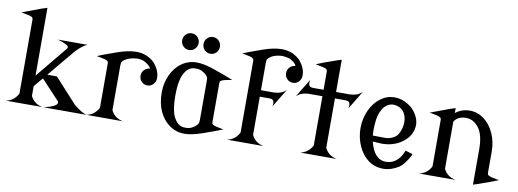

<svg xmlns="http://www.w3.org/2000/svg" viewBox="-60 -1099 3939 1460"><g transform="rotate(10 1909.0 -369.0)"><path d="M19.5 0Q80.1 -11.7 111.3 -68.4L112.3 -72.3V-641.6Q112.3 -653.8 106 -658.7Q95.7 -667 74.2 -670.9Q23.4 -681.2 19.5 -681.6Q23.9 -683.6 168.9 -737.3Q182.1 -742.2 209 -750V-226.6L407.7 -468.3L411.6 -473.6Q413.6 -477.1 413.6 -481.9Q413.6 -501 329.1 -525.9H559.1Q524.4 -515.6 469.7 -458L466.3 -453.6L295.9 -249H370.1L538.6 -64.5L540 -62.5L542 -60.5Q598.6 -13.2 641.1 0H311.5Q413.6 -24.9 413.6 -53.2Q413.6 -60.5 406.7 -67.9L402.3 -72.3L268.1 -215.8L209 -145V-72.3L210 -67.9Q236.3 -13.7 301.8 0Z M641.1 0Q701.7 -11.7 732.9 -68.4L733.9 -72.3V-413.6Q733.9 -425.3 727.5 -430.7Q718.8 -438.5 697.8 -442.9Q653.8 -452.6 641.1 -453.6Q674.8 -468.8 790.5 -509.3Q872.6 -538.1 932.1 -538.1Q934.1 -538.1 936 -538.1Q1015.1 -538.1 1073.7 -483.4Q1122.6 -426.8 1122.6 -369.6Q1122.6 -368.2 1122.6 -367.2Q1122.6 -340.3 1104 -320.3Q1085.9 -300.8 1059.1 -300.8Q1032.2 -300.8 1014.2 -319.3Q995.6 -338.4 995.6 -363.8Q995.6 -364.7 995.6 -365.2Q995.6 -393.1 1014.2 -411.1Q1032.2 -428.7 1056.2 -429.7Q1052.7 -449.7 1008.3 -475.6Q986.3 -488.3 951.2 -488.3Q945.3 -488.3 939.5 -487.8Q886.2 -483.4 851.6 -459Q849.1 -457.5 837.4 -446.3Q830.6 -439.9 830.6 -413.6V-72.3L831.5 -67.9Q857.9 -13.7 923.3 0Z M1443.8 -639.9Q1425.3 -658.7 1425.3 -685.5Q1425.3 -712.4 1443.8 -731.2Q1462.4 -750 1488.8 -750Q1515.1 -750 1533.7 -731.2Q1552.2 -712.4 1552.2 -685.5Q1552.2 -658.7 1533.7 -639.9Q1515.1 -621.1 1488.8 -621.1Q1462.4 -621.1 1443.8 -639.9ZM1279.3 -639.9Q1260.7 -658.7 1260.7 -685.5Q1260.7 -712.4 1279.3 -731.2Q1297.9 -750 1324.2 -750Q1350.6 -750 1369.1 -731.2Q1387.7 -712.4 1387.7 -685.5Q1387.7 -658.7 1369.1 -639.9Q1350.6 -621.1 1324.2 -621.1Q1297.9 -621.1 1279.3 -639.9ZM1282.2 -264.6Q1282.2 -154.8 1306.6 -102.5Q1338.4 -34.7 1393.6 -34.7Q1400.9 -34.7 1408.2 -34.7Q1448.7 -34.7 1486.3 -72.3L1491.2 -79.6Q1498.5 -87.4 1498.5 -112.3V-413.6Q1498.5 -438.5 1491.7 -446.3L1486.8 -453.6Q1449.2 -491.2 1408.7 -491.2Q1401.4 -491.2 1394 -491.2Q1338.9 -491.2 1307.1 -423.3Q1282.2 -370.1 1282.2 -264.6ZM1176.3 -269Q1176.3 -341.3 1205.1 -403.3Q1233.9 -465.8 1284.2 -501.5Q1335.9 -538.1 1400.4 -538.1Q1456.5 -538.1 1538.6 -509.3Q1656.2 -467.8 1688 -453.6Q1677.2 -453.1 1631.3 -442.9Q1611.8 -438.5 1601.6 -430.7Q1595.2 -425.8 1595.2 -413.6V-112.3Q1595.2 -99.6 1601.1 -95.2Q1611.3 -87.4 1630.9 -83Q1676.8 -72.8 1687.5 -72.3Q1655.8 -58.1 1538.1 -16.6Q1456.1 12.2 1399.9 12.2Q1335.4 12.2 1283.7 -24.4Q1233.4 -60.1 1204.6 -122.6Q1176.3 -183.6 1176.3 -269Z M1727.1 0Q1787.6 -11.7 1818.8 -68.4L1819.8 -72.3V-625.5Q1819.8 -636.7 1813.5 -642.6Q1805.2 -649.9 1783.7 -654.8Q1739.3 -665 1727.1 -665.5Q1757.8 -679.7 1876.5 -721.2Q1958.5 -750 2018.1 -750Q2020 -750 2022 -750Q2101.1 -750 2159.7 -695.3Q2209 -638.2 2209 -581.5Q2209 -580.1 2209 -579.1Q2209 -552.2 2190.4 -532.2Q2172.4 -512.7 2145.5 -512.7Q2118.7 -512.7 2100.6 -531.2Q2082 -550.3 2082 -575.7Q2082 -576.7 2082 -577.1Q2082 -604.5 2100.6 -623Q2118.2 -640.6 2142.6 -641.6Q2138.2 -663.1 2094.2 -687.5Q2081.5 -694.8 2035.6 -699.7Q2031.2 -700.2 2025.4 -699.7Q1965.3 -694.8 1937.5 -670.9Q1934.1 -668 1923.3 -658.2Q1916.5 -651.9 1916.5 -625.5V-415H2014.6H2018.6Q2080.1 -418.5 2110.8 -452.1L2023.4 -308.6Q2026.4 -320.8 2026.4 -333.5Q2026.4 -365.2 1991.7 -365.2Q1990.7 -365.2 1989.3 -365.2H1987.3H1916.5V-72.3L1917.5 -67.9Q1943.8 -13.7 2009.3 0Z M2184.6 -414.1 2272 -557.6Q2269 -545.4 2269 -532.7Q2269 -501 2303.7 -501Q2304.7 -501 2306.2 -501H2308.1H2384.8V-641.6Q2384.8 -652.8 2378.4 -658.7Q2371.1 -665.5 2346.7 -670.4Q2319.3 -675.8 2292 -681.6Q2336.4 -701.2 2441.4 -737.3Q2460 -743.7 2481.4 -750V-501H2586.4H2590.3Q2651.9 -504.4 2682.6 -538.1L2595.2 -394.5Q2598.1 -406.7 2598.1 -419.4Q2598.1 -451.2 2563.5 -451.2Q2562.5 -451.2 2561 -451.2H2559.1H2481.4V-72.3L2482.4 -67.9Q2508.8 -13.7 2574.2 0H2292Q2352.5 -11.7 2383.8 -68.4L2384.8 -72.3V-451.2H2280.8H2276.9Q2215.3 -447.8 2184.6 -414.1Z M2711.9 -263.2Q2711.9 -336.4 2741.2 -400.9Q2770 -464.4 2819.8 -501.5Q2869.1 -538.1 2928.7 -538.1Q2985.4 -538.1 3035.6 -504.9Q3072.3 -484.9 3101.1 -437Q3121.6 -402.8 3124 -362.8Q3123.5 -276.4 3046.4 -221.2Q2981 -174.3 2891.6 -174.3Q2890.6 -174.3 2821.8 -178.2Q2834 -127.9 2854.5 -96.7Q2889.2 -43.9 2945.3 -43.9H2946.3Q3006.3 -43.9 3048.3 -95.7Q3065.4 -116.7 3079.1 -153.3L3135.7 -136.7Q3133.8 -128.9 3132.3 -126Q3091.3 -50.8 3053.7 -25.4Q2992.7 11.7 2937.5 11.7H2936Q2869.1 11.7 2819.8 -24.4Q2770.5 -60.5 2741.2 -125Q2711.9 -189.5 2711.9 -263.2ZM3032.2 -363.3Q3032.2 -418.5 3002.9 -450.2Q2977.5 -478 2932.6 -481.9H2931.6Q2877.9 -481.9 2845.7 -429.7Q2821.3 -389.6 2815.4 -330.1Q2812 -295.4 2812 -254.9Q2812 -241.2 2814 -223.1Q2858.4 -222.2 2902.8 -222.2Q2925.8 -222.2 2935.5 -224.6Q2984.9 -236.8 3003.9 -265.6Q3032.2 -313 3032.2 -363.3Z M3209 0Q3269.5 -11.7 3300.8 -68.4L3301.8 -72.3V-429.7Q3301.8 -441.9 3295.4 -446.8Q3285.6 -454.6 3265.6 -459Q3221.2 -468.8 3209 -469.7Q3225.6 -477.1 3358.4 -525.4Q3378.9 -532.7 3398.4 -538.1V-500.5L3399.9 -501.5Q3448.7 -538.1 3508.8 -538.1Q3567.9 -538.1 3617.7 -501.5Q3667 -465.3 3696.3 -400.9Q3725.6 -336.4 3725.6 -262.7V-259.8V-96.2Q3725.6 -84 3731.9 -79.1Q3741.7 -71.3 3761.7 -66.9Q3806.2 -57.1 3818.4 -56.2Q3791 -43.9 3668.9 -0.5Q3648.4 6.8 3628.9 12.2V-260.7V-262.7Q3628.9 -374 3586.4 -427.7Q3546.4 -478.5 3490.2 -478.5Q3489.3 -478.5 3488.3 -478.5Q3426.3 -478.5 3398.4 -433.6V-72.3L3399.4 -67.9Q3425.8 -13.7 3491.2 0Z"/></g></svg>

Font: Modern Antiqua
Style: Regular
Weight: 500
Version: Version 1.0